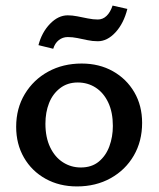

<svg xmlns="http://www.w3.org/2000/svg" viewBox="-20 -658 569 689"><path d="M256 11Q193 11 143.5 -16.5Q94 -44 66 -92.5Q38 -141 38 -203Q38 -269 69 -320.5Q100 -372 153 -401Q206 -430 273 -430Q336 -430 385 -402.5Q434 -375 462 -327Q490 -279 490 -217Q490 -151 460 -99.5Q430 -48 377 -18.5Q324 11 256 11ZM270 -57Q309 -57 334.5 -78Q360 -99 372.5 -133Q385 -167 385 -206Q385 -255 368.5 -290Q352 -325 323.5 -343.5Q295 -362 259 -362Q222 -362 195.5 -341.5Q169 -321 156 -288Q143 -255 143 -214Q143 -165 160 -129.5Q177 -94 206 -75.5Q235 -57 270 -57ZM171 -483 118 -496Q130 -542 159.5 -572.5Q189 -603 223 -603Q239 -603 257 -599.5Q275 -596 294.5 -592Q314 -588 331 -588Q349 -588 362.5 -601Q376 -614 384 -638L437 -626Q424 -574 394.5 -542Q365 -510 331 -510Q312 -510 293.5 -514Q275 -518 257.5 -521.5Q240 -525 223 -525Q205 -525 191 -514Q177 -503 171 -483Z"/></svg>

Font: Ysabeau SemiBold
Style: Regular
Weight: 600
Designer: Christian Thalmann (Catharsis Fonts)
Version: Version 2.000;gftools[0.9.27.dev2+g8671c4b]